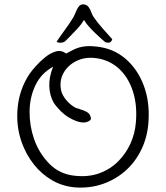

<svg xmlns="http://www.w3.org/2000/svg" viewBox="-20 -810 766 886"><path d="M331 55Q271 51 221.5 22.5Q172 -6 136.5 -51Q101 -96 81 -151Q53 -228 61.5 -314Q70 -400 117 -470Q126 -483 145 -504.5Q164 -526 188 -545.5Q212 -565 237.5 -572.5Q263 -580 285 -563Q286 -564 289 -565Q309 -576 326.5 -584Q344 -592 367.5 -595.5Q391 -599 426 -595Q503 -587 559 -539Q615 -491 643.5 -415Q672 -339 665 -245Q660 -177 632.5 -120Q605 -63 559.5 -22.5Q514 18 455.5 38.5Q397 59 331 55ZM325 1Q388 8 438.5 -10.5Q489 -29 525 -65Q561 -101 582 -147.5Q603 -194 607 -245Q614 -325 593 -389.5Q572 -454 528 -494Q484 -534 421 -542Q372 -548 332.5 -528.5Q293 -509 273 -473Q253 -437 262 -393Q267 -371 285 -349Q303 -327 328 -313Q332 -311 333 -311Q338 -310 341 -309Q344 -308 349 -306Q364 -302 380.5 -293.5Q397 -285 400 -262L397 -256Q365 -228 296 -269Q279 -279 260 -297.5Q241 -316 228 -336Q209 -369 207.5 -412Q206 -455 225 -502Q170 -472 143.5 -416.5Q117 -361 116.5 -295.5Q116 -230 137 -169Q160 -103 207.5 -54.5Q255 -6 325 1ZM241 -617Q255 -639 279 -671.5Q303 -704 319 -731Q321 -735 324 -741.5Q327 -748 330 -755Q336 -771 344 -780.5Q352 -790 363 -790Q379 -790 388 -778.5Q397 -767 401 -754Q403 -749 405 -744.5Q407 -740 409 -736Q429 -706 453 -679.5Q477 -653 498 -629Q493 -613 481 -613Q469 -613 464 -617Q460 -620 447 -631.5Q434 -643 418 -658.5Q402 -674 388 -690Q374 -706 368 -718Q355 -697 336.5 -677Q318 -657 303 -642Q288 -627 282 -621Q275 -614 262.5 -613Q250 -612 241 -617Z"/></svg>

Font: Yuji Hentaigana Akebono
Style: Regular
Weight: 400
Designer: Kataoka Yuji
Foundry: Kinuta Font Factory
Version: Version 3.002